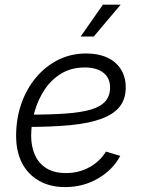

<svg xmlns="http://www.w3.org/2000/svg" viewBox="-20 -778 602 809"><path d="M254.4 10.3Q191.4 10.3 145 -15.9Q98.6 -42 73.2 -90.3Q47.9 -138.7 47.9 -205.6Q47.9 -278.3 70.1 -341.6Q92.3 -404.8 132.6 -452.4Q172.9 -500 226.6 -526.4Q280.3 -552.7 342.8 -552.7Q394.5 -552.7 431.9 -535.4Q469.2 -518.1 489.5 -485.8Q509.8 -453.6 509.8 -409.2Q509.8 -360.4 483.9 -328.1Q458 -295.9 406.2 -277.1Q354.5 -258.3 276.6 -250.7Q198.7 -243.2 94.7 -243.2L102.5 -294.9Q192.4 -294.9 257.1 -299.6Q321.8 -304.2 363 -316.4Q404.3 -328.6 424.1 -351.3Q443.8 -374 443.8 -410.2Q443.8 -449.2 415.8 -471.4Q387.7 -493.7 337.4 -493.7Q280.8 -493.7 238.5 -468.3Q196.3 -442.9 168.2 -400.6Q140.1 -358.4 125.7 -307.4Q111.3 -256.3 111.3 -205.6Q111.3 -160.6 127.2 -125Q143.1 -89.4 175.5 -69.1Q208 -48.8 257.8 -48.8Q312.5 -48.8 356.9 -73.5Q401.4 -98.1 426.3 -139.2L486.8 -121.1Q454.6 -61.5 392.3 -25.6Q330.1 10.3 254.4 10.3ZM319.8 -624 413.6 -758.3H488.3L375 -624Z"/></svg>

Font: Inter 16pt Light
Style: Italic
Weight: 300
Italic angle: -9.3988°
Version: Version 4.001;git-66647c0bb